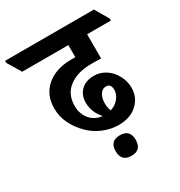

<svg xmlns="http://www.w3.org/2000/svg" viewBox="-243 -751 977 1045"><g transform="rotate(-30 246.0 -229.0)"><path d="M304 -13Q255 -13 207.5 -33Q160 -53 124 -89Q88 -125 66 -170Q44 -215 44 -266Q44 -352 102.5 -401.5Q161 -451 257 -451Q270 -451 283 -451V-527H-7L-58 -612V-625H500L550 -540V-527H401V-375Q389 -375 374 -375.5Q359 -376 340 -376Q252 -376 199.5 -336Q147 -296 147 -223Q147 -173 175.5 -138.5Q204 -104 252 -99Q208 -148 208 -208Q208 -254 237.5 -283.5Q267 -313 319 -313Q351 -313 378.5 -299Q406 -285 425 -262Q444 -239 454.5 -211.5Q465 -184 465 -154Q465 -94 421.5 -53.5Q378 -13 304 -13ZM296 -153Q296 -128 305 -104Q338 -114 358 -139Q378 -164 378 -191Q378 -230 347 -230Q324 -230 310 -208Q296 -186 296 -153ZM280 167Q217 167 217 102Q217 38 280 38Q343 38 343 102Q343 167 280 167Z"/></g></svg>

Font: Noto Serif Devanagari SemiCondensed
Style: Bold
Weight: 700
Width: 4
Designer: Universal Thirst, Indian Type Foundry and the Monotype Design Team
Foundry: Monotype Imaging Inc.
Version: Version 2.004; ttfautohint (v1.8.4.7-5d5b)